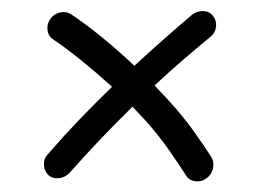

<svg xmlns="http://www.w3.org/2000/svg" viewBox="-20 -496 471 353"><path d="M69.3 -173.8Q61.5 -180.7 60.8 -192.4Q60.1 -204.1 67.9 -212.4Q96.7 -245.6 126.2 -276.4Q155.8 -307.1 186 -336.4Q159.2 -360.8 131.3 -383.5Q103.5 -406.2 78.1 -423.3Q68.8 -429.2 67.4 -440.4Q65.9 -451.7 72.3 -460.9Q79.1 -470.7 90.3 -473.1Q101.6 -475.6 110.8 -469.7Q139.2 -450.7 168.9 -426.3Q198.7 -401.9 227.1 -375Q231 -378.4 234.4 -381.8Q258.3 -403.8 283 -425.5Q307.6 -447.3 333 -468.8Q342.3 -476.1 353.8 -475.6Q365.2 -475.1 371.6 -466.8Q378.4 -458.5 377.2 -447Q376 -435.5 366.7 -428.2Q341.3 -407.2 316.9 -386.2Q292.5 -365.2 269.5 -343.8Q266.6 -341.3 264.2 -338.9Q276.4 -326.2 287.6 -314Q315.9 -283.2 335.4 -255.9Q355 -228.5 368.7 -207Q374 -197.8 371.6 -186.3Q369.1 -174.8 359.4 -168Q350.1 -161.1 338.6 -162.8Q327.1 -164.6 321.8 -173.8Q312.5 -188.5 292.5 -217.5Q272.5 -246.6 246.1 -275.9Q235.4 -287.6 223.6 -299.8Q165.5 -243.2 107.9 -178.2Q100.1 -169.9 88.6 -168.5Q77.1 -167 69.3 -173.8Z"/></svg>

Font: Mikhak Light
Style: Regular
Weight: 300
Designer: Amin Abedi
Version: Version 3.3